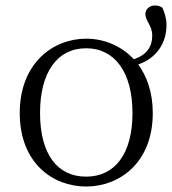

<svg xmlns="http://www.w3.org/2000/svg" viewBox="-20 -666 628 700"><path d="M294 -22C189 -22 126 -104 126 -254C126 -403 189 -490 294 -490C398 -490 463 -403 463 -254C463 -104 398 -22 294 -22ZM587 -575C587 -600 580 -620 572 -638C562 -645 552 -646 544 -646C523 -646 510 -630 510 -615C510 -590 535 -573 535 -536C535 -497 516 -466 468 -450C421 -500 358 -525 294 -525C173 -525 52 -435 52 -254C52 -72 172 14 294 14C415 14 537 -72 537 -254C537 -328 516 -387 484 -431C551 -454 587 -509 587 -575Z"/></svg>

Font: Noto Serif CJK JP Light
Style: Regular
Weight: 300
Designer: Ryoko NISHIZUKA 西塚涼子 (kana & ideographs); Frank Grießhammer (Latin, Greek & Cyrillic); Wenlong ZHANG 张文龙 (bopomofo); San
Foundry: Adobe Systems Incorporated
Version: Version 1.001;PS 1.001;hotconv 16.6.54;makeotf.lib2.5.65590